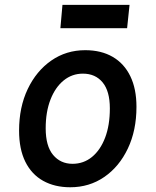

<svg xmlns="http://www.w3.org/2000/svg" viewBox="-20 -763 640 790"><path d="M269 7.5Q205 7.5 157.5 -19Q110 -45.5 84.2 -97.5Q58.5 -149.5 58.5 -225.5Q58.5 -322 94 -396.5Q129.5 -471 191 -513.8Q252.5 -556.5 330.5 -556.5Q396.5 -556.5 443.8 -529Q491 -501.5 516.2 -449.5Q541.5 -397.5 541.5 -323.5Q541.5 -226.5 506 -151.8Q470.5 -77 409 -34.8Q347.5 7.5 269 7.5ZM278.5 -89Q324 -89 358.5 -117.2Q393 -145.5 412.5 -196.5Q432 -247.5 432 -317Q432 -388 402.2 -424Q372.5 -460 321 -460Q276.5 -460 242 -432Q207.5 -404 187.8 -353.5Q168 -303 168 -235Q168 -162 198.5 -125.5Q229 -89 278.5 -89ZM228.5 -647 237 -743H513L503 -647Z"/></svg>

Font: Spline Sans Mono Medium
Style: Italic
Weight: 500
Italic angle: -4°
Monospace: yes
Designer: Eben Sorkin, Mirko Velimirovic
Foundry: Sorkin Type
Version: Version 1.004